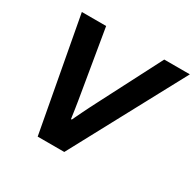

<svg xmlns="http://www.w3.org/2000/svg" viewBox="-150 -850 1029 1013"><g transform="rotate(30 364.5 -343.0)"><path d="M198 0 71 -686H219L282 -310Q284 -297 288 -274Q292 -251 295.5 -226.5Q299 -202 301.5 -185Q304 -168 304 -168H309Q309 -168 317 -185Q325 -202 337 -226.5Q349 -251 360.5 -274Q372 -297 379 -310L573 -686H729L360 0Z"/></g></svg>

Font: Archivo VF Beta
Style: Italic
Weight: 400
Italic angle: -10°
Designer: Hector Gatti
Foundry: Omnibus-Type
Version: Version 1.002